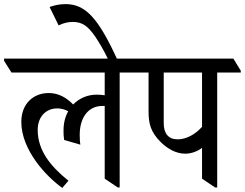

<svg xmlns="http://www.w3.org/2000/svg" viewBox="-59 -909 1195 937"><path d="M245 8 275 -27C188 -97 125 -174 125 -275C125 -342 168 -380 220 -380C240 -380 257 -375 274 -366C259 -340 251 -308 251 -272C251 -255 251 -246 254 -226L333 -203C331 -216 330 -230 330 -251C330 -333 370 -392 441 -392C445 -392 448 -392 452 -392V-37L516 6H525V-555H641V-564L605 -623H-39V-612L-3 -555H452V-444C441 -446 427 -447 412 -447C369 -447 328 -430 298 -399C267 -431 228 -455 179 -455C106 -455 45 -405 45 -314C45 -177 167 -47 245 8Z M471 -615H515C421 -821 358 -889 261 -889C229 -889 203 -882 183 -875L227 -785C248 -796 274 -802 295 -802C341 -802 369 -784 406 -730C425 -701 445 -669 471 -615Z M845 -159C876 -159 905 -171 927 -187V-37L991 6H1001V-555H1116V-564L1080 -623H563V-612L599 -555H666V-367C666 -307 675 -265 727 -214C757 -185 798 -159 845 -159ZM740 -308V-555H927V-290C893 -252 849 -229 808 -229C764 -229 740 -256 740 -308Z"/></svg>

Font: Noto Serif Devanagari SemiCondensed
Style: Regular
Weight: 400
Width: 4
Designer: Universal Thirst, Indian Type Foundry and the Monotype Design Team
Foundry: Monotype Imaging Inc.
Version: Version 2.004